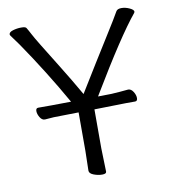

<svg xmlns="http://www.w3.org/2000/svg" viewBox="-81 -779 762 858"><g transform="rotate(-10 300.0 -350.0)"><path d="M330 -284V-107L333 -1Q333 9 314 9Q295 9 275.5 1.5Q256 -6 256 -19L258 -108V-283L145 -281Q130 -280 105 -278H104Q91 -278 82 -293Q73 -308 73 -321.5Q73 -335 84 -335H145L233 -336Q148 -486 52 -626Q31 -656 23 -666Q15 -676 15 -679Q15 -690 33.5 -695.5Q52 -701 71 -701Q90 -701 94 -695Q102 -682 111 -664.5Q120 -647 144.5 -607Q169 -567 211.5 -498.5Q254 -430 294 -360Q383 -505 436.5 -590Q490 -675 503 -699Q509 -709 527 -709Q545 -709 563.5 -700.5Q582 -692 582 -683Q582 -682 580 -678Q505 -587 360 -345Q358 -341 356 -338L417 -339Q453 -341 493 -345H494Q507 -345 516.5 -330Q526 -315 526 -301Q526 -287 515 -287H476Q448 -287 428 -286Z"/></g></svg>

Font: LXGW WenKai Lite
Style: Regular
Weight: 400
Designer: LXGW / Fontworks Inc.
Foundry: LXGW / Fontworks Inc.
Version: Version 1.511; March 25, 2025